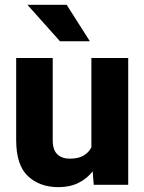

<svg xmlns="http://www.w3.org/2000/svg" viewBox="-20 -770 602 800"><path d="M370.6 0 366.2 -56.2Q341.8 -24.9 306.2 -7.6Q270.5 9.8 223.6 9.8Q145.5 9.8 96.4 -36.1Q47.4 -82 47.4 -186.5V-528.3H199.7V-185.5Q199.7 -145 219 -127Q238.3 -108.9 271 -108.9Q305.7 -108.9 327.4 -121.3Q349.1 -133.8 360.8 -155.8V-528.3H514.2V0ZM257.8 -750 354.5 -598.1H230L94.2 -750Z"/></svg>

Font: Vazirmatn UI FD ExtraBold
Style: Regular
Weight: 800
Designer: Saber Rastikerdar
Foundry: Saber Rastikerdar
Version: Version 33.003